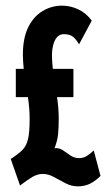

<svg xmlns="http://www.w3.org/2000/svg" viewBox="-20 -645 390 680"><path d="M51 12 18 -82Q46 -100 60 -114.5Q74 -129 79.5 -153.5Q85 -178 85 -224Q85 -241 83.5 -260.5Q82 -280 79 -301H36V-401H64Q63 -412 62 -425Q61 -438 61 -451Q61 -510 80 -548.5Q99 -587 131 -606Q163 -625 200 -625Q229 -625 257 -612Q285 -599 305 -572L260 -488Q251 -504 239.5 -514Q228 -524 206 -524Q187 -524 176 -505Q165 -486 164 -452Q164 -430 167 -401H240V-301H182Q185 -281 186.5 -262.5Q188 -244 188 -225Q188 -191 185.5 -168Q183 -145 173 -120Q189 -122 202.5 -113Q216 -104 229.5 -94.5Q243 -85 260 -85Q275 -85 286.5 -92Q298 -99 312 -112L336 -22Q318 -4 299 5.5Q280 15 255 15Q233 15 212 4Q191 -7 171 -18Q151 -29 132 -29Q113 -29 95 -18.5Q77 -8 51 12Z"/></svg>

Font: Inconsolata ExtraCondensed Black
Style: Regular
Weight: 900
Width: 2
Monospace: yes
Designer: Raph Levien, Cyreal, Brenton Simpson
Foundry: Raph Levien, Cyreal, Google
Version: Version 3.001; ttfautohint (v1.8.2.53-6de2)